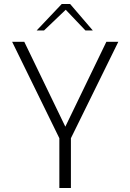

<svg xmlns="http://www.w3.org/2000/svg" viewBox="-20 -944 655 964"><path d="M278 0V-250L41 -734H102L308 -308L514 -734H574L336 -250V0ZM164 -791 290 -924H332L446 -791H409L310 -895L201 -791Z"/></svg>

Font: Exo Thin Light
Style: Regular
Weight: 300
Version: Version 2.000